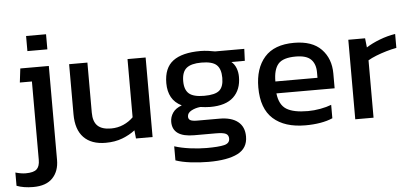

<svg xmlns="http://www.w3.org/2000/svg" viewBox="-64 -785 2447 1140"><g transform="rotate(-5 1159.0 -214.5)"><path d="M126 -573V-663H245V-573ZM91 234Q33 234 -8 218V139Q9 144 24.5 146.5Q40 149 53 149Q100 149 118.5 132Q137 115 137 76V-391H65L75 -474H245V86Q245 153 206.5 193.5Q168 234 91 234Z M542 10Q457 10 411.5 -37Q366 -84 366 -175V-474H475V-175Q475 -122 501 -97Q527 -72 581 -72Q621 -72 655 -87Q689 -102 714 -127V-474H822V0H723L718 -49Q686 -24 642 -7Q598 10 542 10Z M1141 176Q1088 176 1035 169.5Q982 163 945 150V66Q985 79 1037 86Q1089 93 1136 93Q1208 93 1241 85Q1274 77 1274 49Q1274 28 1258 19.5Q1242 11 1197 11H1069Q940 11 940 -80Q940 -109 957 -134Q974 -159 1011 -172Q970 -192 950.5 -227Q931 -262 931 -311Q931 -402 985.5 -443Q1040 -484 1149 -484Q1172 -484 1197 -480.5Q1222 -477 1236 -474H1410L1407 -403H1327Q1346 -387 1355 -363Q1364 -339 1364 -311Q1364 -235 1318 -191.5Q1272 -148 1179 -148Q1163 -148 1149.5 -149.5Q1136 -151 1120 -153Q1090 -150 1066 -137Q1042 -124 1042 -102Q1042 -87 1054 -80.5Q1066 -74 1094 -74H1227Q1298 -74 1336.5 -43.5Q1375 -13 1375 45Q1375 115 1314.5 145.5Q1254 176 1141 176ZM1149 -217Q1214 -217 1239.5 -239Q1265 -261 1265 -314Q1265 -367 1239.5 -391Q1214 -415 1149 -415Q1088 -415 1060 -392Q1032 -369 1032 -314Q1032 -263 1058.5 -240Q1085 -217 1149 -217Z M1733 10Q1609 10 1541 -51Q1473 -112 1473 -238Q1473 -352 1531 -418Q1589 -484 1707 -484Q1815 -484 1869.5 -427.5Q1924 -371 1924 -282V-194H1577Q1585 -125 1627 -99Q1669 -73 1755 -73Q1791 -73 1829 -80Q1867 -87 1895 -98V-18Q1863 -4 1821.5 3Q1780 10 1733 10ZM1577 -265H1828V-298Q1828 -347 1801 -374.5Q1774 -402 1710 -402Q1634 -402 1605.5 -369Q1577 -336 1577 -265Z M2030 0V-474H2130L2136 -419Q2170 -441 2217 -459Q2264 -477 2310 -484V-401Q2282 -396 2249.5 -386.5Q2217 -377 2188 -365.5Q2159 -354 2139 -342V0Z"/></g></svg>

Font: Kanit
Style: Regular
Weight: 400
Designer: Katatrad Team
Foundry: CadsonDemak
Version: Version 2.000; ttfautohint (v1.8.3)